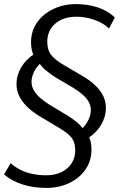

<svg xmlns="http://www.w3.org/2000/svg" viewBox="-25 -734 590 943"><path d="M203.4 188.9Q137.9 188.9 85.6 171.9Q33.3 154.9 -5.2 123L27.2 67.4Q48.6 86.5 75.3 100Q101.9 113.5 133.9 120.2Q165.9 126.9 201 126.9Q245.5 126.9 277.6 110.9Q309.7 95 327.1 67.4Q344.5 39.8 344.5 5.4Q344.5 -34 327.4 -56.5Q310.2 -78.9 269.9 -103.2L169.7 -163Q132.7 -185.6 107.4 -210.6Q82.1 -235.6 69 -263.1Q56 -290.6 56 -320Q56 -364.1 78.9 -403.1Q101.8 -442.1 144.1 -469.5L141.2 -458.1Q134.8 -473.1 131.1 -489.5Q127.4 -506 127.4 -525.8Q127.4 -582.6 157.8 -624.8Q188.2 -666.9 238.3 -690.4Q288.3 -713.9 348.2 -713.9Q404.2 -713.9 453.5 -698.2Q502.8 -682.4 539 -648.3L510.5 -593.8Q482.2 -621.4 438.2 -636.7Q394.3 -651.9 350.1 -651.9Q306.1 -651.9 273.8 -635.9Q241.4 -620 224.3 -592.4Q207.1 -564.8 207.1 -529.9Q207.1 -491 224 -467.2Q240.8 -443.5 281.7 -418.7L378.9 -361.6Q417.9 -339 443.7 -313.9Q469.5 -288.9 482.3 -261.9Q495.1 -235 495.1 -204.5Q495.1 -160.9 471.9 -121.4Q448.8 -81.9 406 -54.5L408.5 -69.3Q416.4 -54.9 420.3 -37.7Q424.3 -20.5 424.3 -0.1Q424.3 57.1 393.8 99.8Q363.4 142.4 313.6 165.7Q263.7 188.9 203.4 188.9ZM129.9 -332.5Q129.9 -311.3 140 -292.4Q150.1 -273.5 169.5 -255.9Q188.9 -238.2 216.7 -220.5L304.8 -167.8Q333.3 -150 353.3 -133.2Q373.3 -116.4 385.4 -97.1L374 -98.7Q397.3 -119.9 409.3 -145.1Q421.2 -170.3 421.2 -192.5Q421.2 -214.2 411.1 -232.8Q401 -251.5 381.1 -269.1Q361.2 -286.8 331.9 -304.5L247.3 -354.2Q219.9 -372 199.6 -389Q179.3 -406 166.7 -425.8L178.5 -427.6Q154.3 -406.6 142.1 -381.1Q129.9 -355.7 129.9 -332.5Z"/></svg>

Font: Nunito Sans 12pt ExtraLight
Style: Italic
Weight: 200
Italic angle: -9°
Designer: Vernon Adams
Foundry: Vernon Adams
Version: Version 3.101;gftools[0.9.27]